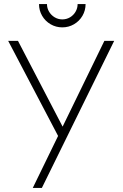

<svg xmlns="http://www.w3.org/2000/svg" viewBox="-20 -920 604 940"><path d="M285 -786Q254 -786 227.8 -801.2Q201.5 -816.5 186.2 -842.8Q171 -869 171 -900H210Q210 -880 220.2 -862.8Q230.5 -845.5 247.8 -835.2Q265 -825 285 -825Q305.5 -825 322.8 -835.2Q340 -845.5 350 -862.8Q360 -880 360 -900H399Q399 -869 383.8 -842.8Q368.5 -816.5 342.2 -801.2Q316 -786 285 -786ZM539 -720H491L140.5 0H185ZM290.5 -292.5 68 -720H20L267.5 -248.5Z"/></svg>

Font: Vela Sans GX ExtLt
Style: Regular
Weight: 200
Designer: Principal design: Mikhail Sharanda - project Manrope.
Design modification: Ravid Balaliev
Foundry: Mikhail Sharanda
Version: Version 1.001